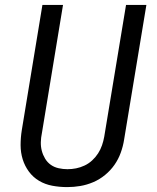

<svg xmlns="http://www.w3.org/2000/svg" viewBox="-20 -755 640 783"><path d="M254 8Q254 8 254 8Q254 8 254 8Q223 8 193.5 2.5Q164 -3 139.5 -17.5Q115 -32 98 -55Q81 -78 72.5 -105.5Q64 -133 64 -163.5Q64 -194 69 -225L153 -735H237L151 -213Q147 -194 146.5 -175.5Q146 -157 150.5 -140Q155 -123 164 -108Q173 -93 187 -83Q201 -73 219 -69Q237 -65 255 -65Q273 -65 290.5 -68.5Q308 -72 325 -80Q342 -88 356 -101Q370 -114 380 -129.5Q390 -145 396 -162.5Q402 -180 405 -197L494 -735H577L486 -185Q482 -159 472.5 -132.5Q463 -106 447 -83Q431 -60 408.5 -41.5Q386 -23 360 -12Q334 -1 307.5 3.5Q281 8 254 8Z"/></svg>

Font: Iosevka SS04 Extended Oblique
Style: Regular
Weight: 400
Width: 7
Italic angle: -9°
Monospace: yes
Designer: Belleve Invis
Foundry: Belleve Invis
Version: Version 19.0.0; ttfautohint (v1.8.4)